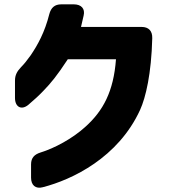

<svg xmlns="http://www.w3.org/2000/svg" viewBox="-20 -770 780 884"><path d="M177 92C313 57 524 -44 625 -264C651 -321 677 -431 681 -594C682 -628 664 -646 632 -646H353L365 -698C373 -730 354 -750 320 -750H262C232 -750 215 -735 207 -705C186 -621 153 -562 121 -515C104 -491 90 -474 77 -461C59 -442 49 -425 49 -399V-319C49 -278 78 -261 110 -287C135 -308 161 -332 179 -351C214 -387 243 -422 292 -497H514C503 -349 455 -260 374 -187C313 -131 229 -87 167 -68C138 -59 123 -43 123 -13V48C123 83 144 101 177 92Z"/></svg>

Font: コーポレート・ロゴ（ラウンド）ver3 Bold
Style: Regular
Weight: 700
Designer: [KANA_main] LOGOTYPE.JP [Source Han Sans] Ryoko NISHIZUKA 西塚涼子 (kana, bopomofo & ideographs); Paul D. Hunt (Latin, Greek
Version: Version 12.001;FEAKit 1.0